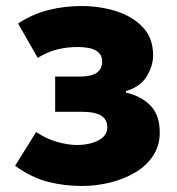

<svg xmlns="http://www.w3.org/2000/svg" viewBox="-20 -603 588 637"><path d="M252 14Q194 14 140 0.5Q86 -13 30 -53L100 -165Q134 -142 170 -132Q206 -122 234 -122Q278 -122 307 -137.5Q336 -153 336 -181Q336 -232 255 -232H163V-349H246Q319 -349 319 -399Q319 -447 238 -447Q202 -447 170 -439Q138 -431 105 -411L40 -525Q87 -556 140 -569.5Q193 -583 250 -583Q312 -583 366.5 -565.5Q421 -548 454.5 -512Q488 -476 488 -419Q488 -385 467 -350Q446 -315 398 -301V-296Q451 -283 480.5 -251.5Q510 -220 510 -163Q510 -120 488 -86.5Q466 -53 429 -31Q392 -9 346 2.5Q300 14 252 14Z"/></svg>

Font: Source Han Sans TC Heavy
Style: Regular
Weight: 900
Designer: Ryoko NISHIZUKA Ë•øÂ°öÊ∂ºÂ≠ê (kana, bopomofo & ideographs); Paul D. Hunt (Latin, Greek & Cyrillic); Sandoll Communicatio
Foundry: Adobe
Version: Version 2.004;hotconv 1.0.118;makeotfexe 2.5.65603